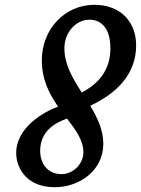

<svg xmlns="http://www.w3.org/2000/svg" viewBox="-20 -780 591 805"><path d="M47.9 -137.7C47.9 -85.9 82.5 4.9 210 4.9C313.5 4.9 413.1 -65.4 413.1 -176.8C413.1 -235.4 388.2 -287.1 358.4 -336.4L359.9 -337.4C472.2 -390.1 550.8 -471.2 550.8 -589.8C550.8 -683.1 490.7 -760.7 373 -759.8C253.9 -758.8 155.3 -660.2 155.3 -526.9C155.3 -446.3 187 -385.3 223.6 -333C166.5 -312.5 47.9 -247.6 47.9 -137.7ZM322.8 -392.1C285.2 -450.7 250 -509.3 250 -577.1C250 -645.5 298.3 -692.9 346.2 -696.8C397.5 -701.7 442.9 -668.9 442.9 -577.1C442.9 -486.3 394 -429.7 322.8 -392.1ZM148.4 -147.5C148.4 -227.5 207.5 -264.6 261.2 -282.7C297.9 -234.9 329.6 -191.4 329.6 -141.6C329.6 -88.9 282.2 -49.8 239.3 -49.8C177.2 -49.8 148.4 -96.7 148.4 -147.5Z"/></svg>

Font: Courgette
Style: Regular
Weight: 400
Designer: Karolina Lach
Foundry: Karolina Lach
Version: Version 1.002